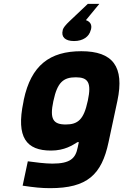

<svg xmlns="http://www.w3.org/2000/svg" viewBox="-20 -776 643 1001"><path d="M104 -256 102 -244C63 -59 118 9 246 9C317 9 358 -19 384 -35H391L385 -7C374 49 347 77 253 77C216 77 161 70 125 65L98 192C158 201 196 205 241 205C435 205 510 135 546 -35L592 -250C630 -429 568 -509 404 -509C239 -509 142 -435 104 -256ZM258 -248 259 -252C279 -346 310 -373 375 -373C439 -373 458 -346 438 -252L437 -248C417 -154 387 -127 323 -127C258 -127 238 -154 258 -248ZM307 -618C298 -584 319 -562 366 -562C413 -562 445 -585 453 -619L454 -621C461 -646 451 -663 428 -671L498 -756H438L343 -666C322 -646 311 -633 307 -620Z"/></svg>

Font: LT Wave Mono Black
Style: Italic
Weight: 900
Designer: Daniel Lyons
Version: Version 2.5 (Glyphs App)